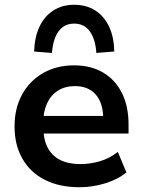

<svg xmlns="http://www.w3.org/2000/svg" viewBox="-20 -775 596 805"><path d="M314 10Q229 10 168 -21Q107 -52 74 -109.5Q41 -167 41 -245Q41 -321 72.5 -378.5Q104 -436 160.5 -468.5Q217 -501 290 -501Q361 -501 412 -471Q463 -441 491 -385.5Q519 -330 519 -252V-215H143V-289H429L413 -274Q413 -342 382 -378Q351 -414 294 -414Q253 -414 223 -395Q193 -376 177 -341Q161 -306 161 -258V-249Q161 -194 178.5 -158.5Q196 -123 231 -105Q266 -87 317 -87Q358 -87 399 -99Q440 -111 474 -138L510 -52Q473 -22 420 -6Q367 10 314 10ZM198 -553 123 -559Q125 -619 145.5 -663Q166 -707 203.5 -731Q241 -755 291 -755Q342 -755 379.5 -731Q417 -707 437.5 -663Q458 -619 459 -559L384 -553Q380 -611 356.5 -643.5Q333 -676 291 -676Q249 -676 225.5 -643.5Q202 -611 198 -553Z"/></svg>

Font: Nunito Sans 11pt
Style: Bold
Weight: 700
Version: Version 3.101;gftools[0.9.27]